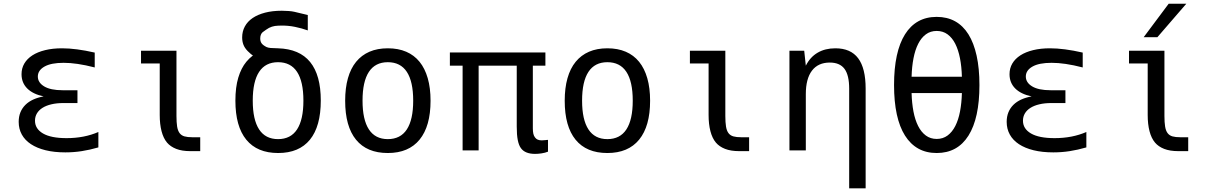

<svg xmlns="http://www.w3.org/2000/svg" viewBox="-20 -825 6663 1053"><path d="M338.4 10.7Q277.3 10.7 230 -1Q182.6 -12.7 149.7 -34.4Q116.7 -56.2 99.6 -87.2Q82.5 -118.2 82.5 -156.7Q82.5 -185.5 92 -209Q101.6 -232.4 119.4 -250Q137.2 -267.6 162.4 -279.1Q187.5 -290.5 219.2 -296.4Q160.6 -308.6 129.4 -339.8Q98.1 -371.1 98.1 -418Q98.1 -450.7 113.5 -476.8Q128.9 -502.9 157.7 -521.5Q186.5 -540 227.5 -550Q268.6 -560.1 319.8 -560.1Q397 -560.1 499.5 -536.6V-455.1Q448.2 -468.3 406.2 -474.4Q364.3 -480.5 329.1 -480.5Q259.8 -480.5 223.6 -459.7Q187.5 -439 187.5 -405.3Q187.5 -372.1 222.4 -351.1Q257.3 -330.1 323.7 -330.1H404.8V-259.8H327.1Q290.5 -259.8 261.7 -252.9Q232.9 -246.1 212.9 -233.4Q192.9 -220.7 182.4 -202.9Q171.9 -185.1 171.9 -163.1Q171.9 -118.7 215.8 -93Q259.8 -67.4 345.2 -67.4Q393.6 -67.4 437.5 -75.9Q481.4 -84.5 519.5 -101.1V-16.6Q472.2 -2.9 428.2 3.9Q384.3 10.7 338.4 10.7Z M1023.9 3.9Q978 3.9 946.3 -8.5Q914.6 -21 896 -43Q876 -66.9 866 -105.5Q856 -144 856 -194.3V-477.1H753.4V-546.9H947.8V-189Q947.8 -153.8 951.4 -131.1Q955.1 -108.4 964.8 -95.2Q974.6 -82 991.5 -77.1Q1008.3 -72.3 1034.7 -72.3H1078.1V3.9H1023.9Z M1505.4 14.2Q1390.6 14.2 1330.8 -58.8Q1271 -131.8 1271 -272.9Q1271 -346.7 1286.9 -399.4Q1302.7 -452.1 1331.1 -486.3Q1337.9 -494.6 1347.2 -503.7Q1356.4 -512.7 1367.2 -521Q1363.3 -522.5 1355 -529.5Q1346.7 -536.6 1338.4 -544.9Q1321.8 -562 1314.9 -580.1Q1308.1 -598.1 1308.1 -619.6Q1308.1 -652.8 1322.8 -679.9Q1337.4 -707 1365.5 -726.1Q1393.6 -745.1 1433.8 -755.6Q1474.1 -766.1 1525.4 -766.1Q1543.9 -766.1 1563 -764.6Q1582 -763.2 1594.2 -760.3L1668 -742.7V-658.2Q1635.7 -669.9 1597.7 -677.7Q1559.6 -685.5 1520 -684.6L1504.4 -684.1Q1487.3 -683.6 1471.4 -678.7Q1455.6 -673.8 1439.5 -662.1L1420.4 -648.4Q1407.2 -636.7 1407.2 -613.8Q1407.2 -598.1 1414.6 -587.6Q1421.9 -577.1 1441.9 -566.9Q1450.7 -563 1464.4 -561.8Q1478 -560.5 1504.9 -560.1Q1622.6 -556.6 1680.9 -484.9Q1739.3 -413.1 1739.3 -273.9Q1739.3 -131.8 1679.7 -58.8Q1620.1 14.2 1505.4 14.2ZM1504.9 -62Q1574.2 -62 1609.1 -115.2Q1644 -168.5 1644 -272.9Q1644 -377.9 1609.1 -430.9Q1574.2 -483.9 1504.9 -483.9Q1436 -483.9 1401.1 -430.9Q1366.2 -377.9 1366.2 -272.9Q1366.2 -168.5 1401.1 -115.2Q1436 -62 1504.9 -62Z M2106.9 14.2Q1992.2 14.2 1932.6 -58.8Q1873 -131.8 1873 -272.5Q1873 -342.3 1888.2 -396Q1903.3 -449.7 1933.1 -486.1Q1962.9 -522.5 2006.3 -541.3Q2049.8 -560.1 2106.9 -560.1Q2164.1 -560.1 2207.8 -541.3Q2251.5 -522.5 2281 -486.1Q2310.5 -449.7 2325.9 -396Q2341.3 -342.3 2341.3 -272.5Q2341.3 -132.8 2281.2 -59.3Q2221.2 14.2 2106.9 14.2ZM2106.9 -62Q2176.3 -62 2211.2 -115.2Q2246.1 -168.5 2246.1 -272.9Q2246.1 -377.9 2211.2 -430.9Q2176.3 -483.9 2106.9 -483.9Q2038.1 -483.9 2003.2 -430.9Q1968.3 -377.9 1968.3 -272.9Q1968.3 -168.5 2003.2 -115.2Q2038.1 -62 2106.9 -62Z M2914.6 19Q2858.9 19 2836.4 -13.2Q2825.2 -28.8 2819.6 -57.1Q2814 -85.4 2814 -130.9V-464.8H2605V0H2517.1V-464.8H2447.3V-537.1H2971.2V-464.8H2902.3V-121.1Q2902.3 -104 2905 -91.6Q2907.7 -79.1 2914.6 -70.8Q2920.4 -63 2929.2 -59.1Q2938 -55.2 2951.2 -55.2Q2960 -55.2 2971.2 -56.6Q2976.1 -57.1 2978.3 -57.4Q2980.5 -57.6 2981.4 -57.6Q2982.4 -57.6 2983.2 -57.6Q2983.9 -57.6 2985.4 -58.1V6.8Q2969.7 13.2 2950.2 16.1Q2931.6 19 2914.6 19Z M3311 14.2Q3196.3 14.2 3136.7 -58.8Q3077.1 -131.8 3077.1 -272.5Q3077.1 -342.3 3092.3 -396Q3107.4 -449.7 3137.2 -486.1Q3167 -522.5 3210.4 -541.3Q3253.9 -560.1 3311 -560.1Q3368.2 -560.1 3411.9 -541.3Q3455.6 -522.5 3485.1 -486.1Q3514.6 -449.7 3530 -396Q3545.4 -342.3 3545.4 -272.5Q3545.4 -132.8 3485.4 -59.3Q3425.3 14.2 3311 14.2ZM3311 -62Q3380.4 -62 3415.3 -115.2Q3450.2 -168.5 3450.2 -272.9Q3450.2 -377.9 3415.3 -430.9Q3380.4 -483.9 3311 -483.9Q3242.2 -483.9 3207.3 -430.9Q3172.4 -377.9 3172.4 -272.9Q3172.4 -168.5 3207.3 -115.2Q3242.2 -62 3311 -62Z M4034.2 3.9Q3988.3 3.9 3956.5 -8.5Q3924.8 -21 3906.2 -43Q3886.2 -66.9 3876.2 -105.5Q3866.2 -144 3866.2 -194.3V-477.1H3763.7V-546.9H3958V-189Q3958 -153.8 3961.7 -131.1Q3965.3 -108.4 3975.1 -95.2Q3984.9 -82 4001.7 -77.1Q4018.6 -72.3 4044.9 -72.3H4088.4V3.9H4034.2Z M4637.2 -338.9Q4637.2 -412.6 4611.6 -447.3Q4585.9 -481.9 4530.8 -481.9Q4466.8 -481.9 4433.1 -437.5Q4399.4 -393.1 4399.4 -309.1V0H4309.6V-546.9H4390.6L4399.4 -464.8Q4423.3 -512.2 4464.4 -536.1Q4505.4 -560.1 4561.5 -560.1Q4645.5 -560.1 4686.5 -505.4Q4727.5 -450.7 4727.5 -338.9V208H4637.2Z M5117.2 14.2Q5060.1 14.2 5016.6 -10Q4973.1 -34.2 4943.4 -81.3Q4913.6 -128.4 4898.4 -198Q4883.3 -267.6 4883.3 -358.9Q4883.3 -449.7 4898.4 -519.5Q4913.6 -589.4 4943.4 -636.7Q4973.1 -684.1 5016.6 -708.3Q5060.1 -732.4 5117.2 -732.4Q5174.3 -732.4 5218 -708.3Q5261.7 -684.1 5291.3 -636.7Q5320.8 -589.4 5336.2 -519.5Q5351.6 -449.7 5351.6 -358.4Q5351.6 -176.8 5291.5 -81.3Q5231.4 14.2 5117.2 14.2ZM5255.4 -404.3Q5253.9 -459.5 5244.9 -505.6Q5235.8 -551.8 5219 -585Q5202.1 -618.2 5176.8 -636.7Q5151.4 -655.3 5117.2 -655.3Q5083 -655.3 5057.9 -636.7Q5032.7 -618.2 5015.9 -585Q4999 -551.8 4990 -505.6Q4981 -459.5 4979.5 -404.3ZM5117.2 -63Q5151.4 -63 5176.8 -81.8Q5202.1 -100.6 5219.2 -134Q5236.3 -167.5 5245.1 -213.6Q5253.9 -259.8 5255.4 -314.5H4979.5Q4981 -259.8 4989.7 -213.6Q4998.5 -167.5 5015.4 -134Q5032.2 -100.6 5057.6 -81.8Q5083 -63 5117.2 -63Z M5756.8 10.7Q5695.8 10.7 5648.4 -1Q5601.1 -12.7 5568.1 -34.4Q5535.2 -56.2 5518.1 -87.2Q5501 -118.2 5501 -156.7Q5501 -185.5 5510.5 -209Q5520 -232.4 5537.8 -250Q5555.7 -267.6 5580.8 -279.1Q5606 -290.5 5637.7 -296.4Q5579.1 -308.6 5547.9 -339.8Q5516.6 -371.1 5516.6 -418Q5516.6 -450.7 5532 -476.8Q5547.4 -502.9 5576.2 -521.5Q5605 -540 5646 -550Q5687 -560.1 5738.3 -560.1Q5815.4 -560.1 5918 -536.6V-455.1Q5866.7 -468.3 5824.7 -474.4Q5782.7 -480.5 5747.6 -480.5Q5678.2 -480.5 5642.1 -459.7Q5606 -439 5606 -405.3Q5606 -372.1 5640.9 -351.1Q5675.8 -330.1 5742.2 -330.1H5823.2V-259.8H5745.6Q5709 -259.8 5680.2 -252.9Q5651.4 -246.1 5631.3 -233.4Q5611.3 -220.7 5600.8 -202.9Q5590.3 -185.1 5590.3 -163.1Q5590.3 -118.7 5634.3 -93Q5678.2 -67.4 5763.7 -67.4Q5812 -67.4 5856 -75.9Q5899.9 -84.5 5938 -101.1V-16.6Q5890.6 -2.9 5846.7 3.9Q5802.7 10.7 5756.8 10.7Z M6389.6 -804.7H6486.3L6327.6 -621.1H6252.4ZM6442.4 3.9Q6396.5 3.9 6364.7 -8.5Q6333 -21 6314.5 -43Q6294.4 -66.9 6284.4 -105.5Q6274.4 -144 6274.4 -194.3V-477.1H6171.9V-546.9H6366.2V-189Q6366.2 -153.8 6369.9 -131.1Q6373.5 -108.4 6383.3 -95.2Q6393.1 -82 6409.9 -77.1Q6426.8 -72.3 6453.1 -72.3H6496.6V3.9Z"/></svg>

Font: Hack
Style: Regular
Weight: 400
Monospace: yes
Designer: Christopher Simpkins
Foundry: Christopher Simpkins
Version: Version 2.019; ttfautohint (v1.4.1) -l 4 -r 80 -G 350 -x 0 -